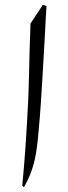

<svg xmlns="http://www.w3.org/2000/svg" viewBox="-20 -735 282 793"><path d="M172 -710Q171 -690 169 -659Q167 -628 165 -583Q160 -492 156 -425.5Q152 -359 148.5 -306Q145 -253 140 -200Q136 -147 129.5 -107Q123 -67 111.5 -33Q100 1 79 38L72 32Q76 -10 79 -46.5Q82 -83 85 -124.5Q88 -166 91 -220Q98 -325 100 -429.5Q102 -534 106 -638L157 -715Z"/></svg>

Font: Bona Nova SC
Style: Italic
Weight: 400
Italic angle: -4°
Designer: Mateusz Machalski
Foundry: Capitalics
Version: Version 4.001; ttfautohint (v1.8.4.7-5d5b)